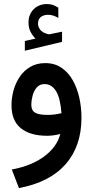

<svg xmlns="http://www.w3.org/2000/svg" viewBox="-20 -686 470 970"><path d="M159.2 -491.2Q143.6 -506.8 133.8 -526.4Q124 -545.9 124 -572.3Q124 -591.3 129.4 -606.4Q134.8 -621.6 144 -632.8Q157.2 -648.9 176 -657.2Q194.8 -665.5 214.8 -665.5Q235.4 -665.5 248 -660.6Q260.7 -655.8 274.4 -647.5L274.9 -595.7Q260.3 -603.5 248.3 -607.4Q236.3 -611.3 221.7 -611.3Q212.9 -611.3 202.9 -608.6Q192.9 -606 185.1 -599.1Q171.9 -587.4 171.9 -565.9Q172.4 -550.3 182.9 -536.1Q193.4 -522 217.3 -515.1Q219.7 -514.6 222.2 -513.7Q224.6 -512.7 227.5 -512.7Q230 -512.7 231.9 -513.2L293.5 -525.9V-474.6L105.5 -429.7V-479ZM284.7 -9.3Q270 -4.9 251.2 -2.4Q232.4 0 218.8 0Q132.3 0 85.2 -38.3Q38.1 -76.7 38.1 -154.3Q38.1 -191.4 48.3 -229Q58.6 -266.6 79.6 -297.9Q100.6 -329.1 132.8 -348.1Q165 -367.2 209 -367.2Q256.3 -367.2 291 -343.5Q325.7 -319.8 347.9 -280Q370.1 -240.2 380.9 -191.2Q391.6 -142.1 391.6 -90.8Q391.6 52.2 311.5 143.6Q231.4 234.9 75.7 264.2L39.6 170.4Q140.6 151.4 204.3 103.5Q268.1 55.7 284.7 -9.3ZM290.5 -114.3Q284.7 -191.4 262.7 -226.3Q240.7 -261.2 205.1 -261.2Q179.7 -261.2 165 -243.4Q150.4 -225.6 144.3 -201.2Q138.2 -176.8 138.2 -156.7Q138.2 -128.9 156.5 -117.2Q174.8 -105.5 221.2 -105.5Q237.8 -105.5 255.6 -107.7Q273.4 -109.9 290.5 -114.3Z"/></svg>

Font: Vazir Medium UI
Style: Medium-UI
Weight: 500
Designer: Saber Rastikerdar
Foundry: Saber Rastikerdar
Version: Version 30.0.0